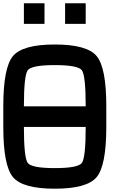

<svg xmlns="http://www.w3.org/2000/svg" viewBox="-20 -1145 790 1165"><path d="M312.5 -875Q507.8 -875 566.4 -804.7Q625 -734.4 625 -500V-375Q625 -140.6 566.4 -70.3Q507.8 0 312.5 0Q117.2 0 58.6 -70.3Q0 -140.6 0 -375V-500Q0 -734.4 58.6 -804.7Q117.2 -875 312.5 -875ZM125 -375Q125 -187.5 148.4 -156.2Q171.9 -125 312.5 -125Q453.1 -125 476.6 -156.2Q500 -187.5 500 -375ZM312.5 -750Q171.9 -750 148.4 -718.8Q125 -687.5 125 -500H500Q500 -687.5 476.6 -718.8Q453.1 -750 312.5 -750ZM500 -1125V-1000H375V-1125ZM250 -1125V-1000H125V-1125Z"/></svg>

Font: CraftyPE
Style: Regular
Weight: 400
Designer: Erek Butcher
Foundry: Haunted Coop
Version: Version 0.018;April 4, 2024;FontCreator 15.0.0.2962 64-bit